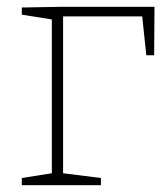

<svg xmlns="http://www.w3.org/2000/svg" viewBox="-20 -543 490 563"><path d="M44 -521 157 -523H433L432 -381H409L397 -495H165V-35L276 -21V0H44V-21L132 -35V-486L44 -500Z"/></svg>

Font: Bitter Pro ExtraLight
Style: Regular
Weight: 275
Designer: Sol Matas, and Bitter project Authors
Foundry: Sol Matas
Version: Version 1.010